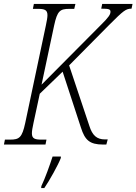

<svg xmlns="http://www.w3.org/2000/svg" viewBox="-40 -734 693 975"><path d="M-20 0H191L196 -25H171C137 -25 122 -30 122 -57C122 -69 125 -86 130 -109L162 -258L278 -370L371 -86C391 -23 415 0 483 0H500L507 -26H493C451 -26 429 -47 414 -94L311 -402L514 -607C587 -680 599 -690 628 -690L633 -714H479L474 -690C514 -690 521 -687 521 -674C521 -661 512 -646 472 -607L171 -304L235 -605C251 -679 265 -689 312 -689H337L343 -714H132L127 -689H152C186 -689 201 -684 201 -657C201 -645 198 -629 193 -605L88 -109C72 -35 58 -25 11 -25H-15ZM170 211 169 221H185C210 185 256 103 269 68V61H227C212 107 190 169 170 211Z"/></svg>

Font: Noto Serif Condensed ExtraLight
Style: Italic
Weight: 200
Width: 3
Italic angle: -12°
Designer: Monotype Design Team
Foundry: Monotype Imaging Inc.
Version: Version 2.013